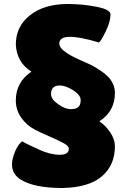

<svg xmlns="http://www.w3.org/2000/svg" viewBox="-20 -730 657 959"><path d="M91 -24Q118 -8 177 18Q231 43 279 43Q324 43 324 13Q324 0 299.5 -14Q275 -28 227 -48.5Q179 -69 153 -83Q112 -105 85.5 -143Q59 -181 59 -228Q59 -320 137 -372Q64 -418 59 -507Q59 -598 130 -654Q201 -710 318 -710Q393 -710 463 -696Q530 -683 532 -659Q532 -622 508 -573Q483 -522 474 -518Q276 -577 276 -512Q276 -477 374 -433Q413 -416 432 -407Q451 -398 479.5 -379Q508 -360 526 -340Q554 -306 554 -266Q554 -174 476 -124Q508 -103 531 -68Q554 -33 554 0Q554 96 488 151.5Q422 207 290 209Q146 209 79 164Q15 120 56 25Q73 -13 91 -24ZM278 -303Q235 -303 235 -260Q235 -234 270 -210Q304 -185 334 -185Q362 -185 373 -197Q383 -207 383 -231Q383 -254 346 -279Q308 -303 278 -303Z"/></svg>

Font: FC Lilita One
Style: Regular
Weight: 400
Designer: Juan Montoreano
Foundry: Juan Montoreano
Version: Version 1.002